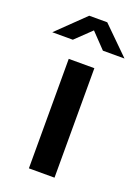

<svg xmlns="http://www.w3.org/2000/svg" viewBox="-176 -790 621 852"><g transform="rotate(20 134.5 -364.0)"><path d="M203 -603H305L178 -728H93L-36 -603H61L135 -674ZM194 -517H73V0H194Z"/></g></svg>

Font: United Sans SemiBold
Style: Regular
Weight: 600
Designer: Pablo Impallari, Rodrigo Fuenzalida (Modified by Dan O. Williams)
Version: Version 1.000;PS 001.000;hotconv 1.0.88;makeotf.lib2.5.64775